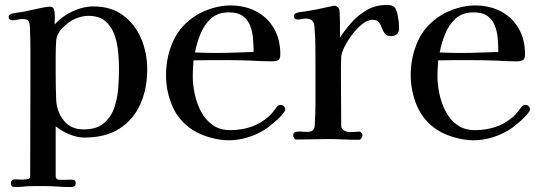

<svg xmlns="http://www.w3.org/2000/svg" viewBox="-20 -564 2182 776"><path d="M461 -285Q461 -317 457.5 -354.5Q454 -392 442 -425Q430 -458 405 -479Q380 -500 337 -500Q324 -500 311 -497Q298 -494 286 -489Q261 -479 235 -453.5Q209 -428 207 -398Q205 -367 205 -334.5Q205 -302 205 -270Q205 -243 205.5 -216Q206 -189 207 -162Q209 -113 237.5 -77Q266 -41 318 -41Q369 -41 398 -64.5Q427 -88 440.5 -125Q454 -162 457.5 -204.5Q461 -247 461 -285ZM575 -284Q575 -204 546.5 -141.5Q518 -79 462 -43.5Q406 -8 321 -8Q292 -8 259.5 -21.5Q227 -35 205 -54Q205 -4 205 46.5Q205 97 205 147Q205 156 211 160Q213 162 220.5 162.5Q228 163 232 163Q241 163 250 162.5Q259 162 268 162Q276 162 281 164.5Q286 167 286 176Q286 186 280.5 189Q275 192 266 192Q239 192 212 190Q185 188 157 188Q140 188 122.5 188Q105 188 88 189Q64 192 38 192Q24 192 24 177Q24 161 41 161Q49 161 56 161.5Q63 162 70 162Q76 162 89 160.5Q102 159 102 150Q102 46 102.5 -57.5Q103 -161 103 -264Q103 -311 103 -357.5Q103 -404 101 -450Q101 -468 96 -477.5Q91 -487 71 -487Q61 -487 51 -484.5Q41 -482 31 -482Q25 -482 20 -485Q15 -488 15 -495Q15 -501 19.5 -504.5Q24 -508 29 -509Q37 -511 46.5 -512.5Q56 -514 65 -515Q78 -517 102 -522.5Q126 -528 149 -532.5Q172 -537 181 -537Q195 -537 198 -526Q202 -514 201.5 -497.5Q201 -481 201 -469V-465Q229 -497 272 -517.5Q315 -538 358 -538Q429 -538 477.5 -502Q526 -466 550.5 -408Q575 -350 575 -284Z M1005 -354Q1005 -382 1002.5 -410Q1000 -438 990.5 -461.5Q981 -485 961 -499.5Q941 -514 905 -514Q860 -514 832.5 -489Q805 -464 790 -426.5Q775 -389 768 -352Q790 -351 812.5 -350.5Q835 -350 857 -350Q894 -350 931 -351.5Q968 -353 1005 -354ZM1133 -122Q1133 -119 1131 -115Q1126 -106 1113 -92.5Q1100 -79 1085.5 -67Q1071 -55 1062 -48Q1028 -24 987 -10.5Q946 3 904 3Q869 3 828.5 -8.5Q788 -20 758 -39Q702 -76 676.5 -135.5Q651 -195 651 -260Q651 -334 680 -398Q709 -462 773 -502Q802 -520 839 -531Q876 -542 910 -542Q970 -542 1015.5 -518Q1061 -494 1087 -449.5Q1113 -405 1113 -344Q1113 -325 1103.5 -320.5Q1094 -316 1077 -316Q1057 -316 1037 -317Q1017 -318 997 -319Q970 -320 943.5 -320.5Q917 -321 891 -321Q859 -321 826.5 -321Q794 -321 762 -320Q761 -304 760 -289Q759 -274 759 -258Q759 -223 767 -184.5Q775 -146 792.5 -113Q810 -80 839 -59Q868 -38 911 -38Q955 -38 994 -51Q1033 -64 1066 -93Q1076 -102 1083.5 -112Q1091 -122 1099 -132Q1105 -140 1115 -140Q1122 -140 1127.5 -134.5Q1133 -129 1133 -122Z M1593 -448Q1593 -434 1584 -426Q1575 -418 1561 -418Q1543 -418 1535.5 -428Q1528 -438 1523.5 -451Q1519 -464 1511.5 -474Q1504 -484 1485 -484Q1466 -484 1444.5 -467Q1423 -450 1404 -425Q1385 -400 1372.5 -375Q1360 -350 1359 -334Q1358 -313 1358 -291.5Q1358 -270 1358 -249Q1358 -201 1358.5 -152.5Q1359 -104 1359 -56Q1359 -43 1371 -36.5Q1383 -30 1394 -30Q1404 -30 1413 -31Q1422 -32 1432 -32Q1437 -32 1441 -27Q1445 -22 1445 -18Q1445 -12 1440.5 -5.5Q1436 1 1430 1Q1398 1 1366 -0.5Q1334 -2 1302 -2Q1271 -2 1240 -1Q1209 0 1177 0Q1172 0 1168.5 -6Q1165 -12 1165 -16Q1165 -29 1175 -31Q1186 -33 1199 -32Q1212 -31 1223 -31Q1251 -31 1252 -57Q1255 -103 1255 -149Q1255 -195 1255 -241V-315Q1255 -350 1254.5 -385Q1254 -420 1251 -455Q1250 -472 1242 -480.5Q1234 -489 1216 -489Q1208 -489 1200 -487Q1192 -485 1184 -485Q1168 -485 1168 -499Q1168 -508 1177 -511Q1187 -515 1198.5 -516Q1210 -517 1220 -519Q1260 -525 1297 -534Q1300 -534 1314 -537.5Q1328 -541 1329 -541Q1343 -541 1350 -529Q1352 -526 1353 -510Q1354 -494 1354 -473.5Q1354 -453 1354 -435.5Q1354 -418 1354 -412Q1376 -446 1403.5 -476Q1431 -506 1465.5 -525Q1500 -544 1543 -544Q1571 -544 1578.5 -529.5Q1586 -515 1589 -492Q1591 -482 1592 -470.5Q1593 -459 1593 -448Z M1994 -354Q1994 -382 1991.5 -410Q1989 -438 1979.5 -461.5Q1970 -485 1950 -499.5Q1930 -514 1894 -514Q1849 -514 1821.5 -489Q1794 -464 1779 -426.5Q1764 -389 1757 -352Q1779 -351 1801.5 -350.5Q1824 -350 1846 -350Q1883 -350 1920 -351.5Q1957 -353 1994 -354ZM2122 -122Q2122 -119 2120 -115Q2115 -106 2102 -92.5Q2089 -79 2074.5 -67Q2060 -55 2051 -48Q2017 -24 1976 -10.5Q1935 3 1893 3Q1858 3 1817.5 -8.5Q1777 -20 1747 -39Q1691 -76 1665.5 -135.5Q1640 -195 1640 -260Q1640 -334 1669 -398Q1698 -462 1762 -502Q1791 -520 1828 -531Q1865 -542 1899 -542Q1959 -542 2004.5 -518Q2050 -494 2076 -449.5Q2102 -405 2102 -344Q2102 -325 2092.5 -320.5Q2083 -316 2066 -316Q2046 -316 2026 -317Q2006 -318 1986 -319Q1959 -320 1932.5 -320.5Q1906 -321 1880 -321Q1848 -321 1815.5 -321Q1783 -321 1751 -320Q1750 -304 1749 -289Q1748 -274 1748 -258Q1748 -223 1756 -184.5Q1764 -146 1781.5 -113Q1799 -80 1828 -59Q1857 -38 1900 -38Q1944 -38 1983 -51Q2022 -64 2055 -93Q2065 -102 2072.5 -112Q2080 -122 2088 -132Q2094 -140 2104 -140Q2111 -140 2116.5 -134.5Q2122 -129 2122 -122Z"/></svg>

Font: Kaisei Decol Medium
Style: Regular
Weight: 500
Designer: Font-Kai, 金井和夫
Foundry: KAZUO KANAI
Version: Version 5.003